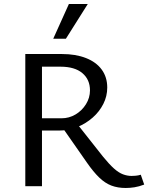

<svg xmlns="http://www.w3.org/2000/svg" viewBox="-20 -927 738 956"><path d="M106 0V-658H288Q357 -658 408 -638Q459 -618 486.5 -580.5Q514 -543 514 -491Q514 -448 494.5 -409.5Q475 -371 441.5 -341.5Q408 -312 365.5 -294.5Q323 -277 275 -277H138V-338H286Q324 -338 356 -357Q388 -376 408 -408Q428 -440 428 -477Q428 -531 390 -563Q352 -595 281 -595H189V0ZM606 9Q566 9 534.5 -3Q503 -15 474 -43Q445 -71 413 -117L286 -299L354 -323L493 -147Q524 -109 547.5 -88Q571 -67 592.5 -59Q614 -51 635 -51Q643 -51 655.5 -52Q668 -53 681 -57L698 -8Q672 2 649.5 5.5Q627 9 606 9ZM245 -734 323 -907H417L308 -734Z"/></svg>

Font: Ysabeau Office Medium
Style: Regular
Weight: 500
Designer: Christian Thalmann (Catharsis Fonts)
Version: Version 2.001;gftools[0.9.30]; featfreeze: tnum,lnum,ss02